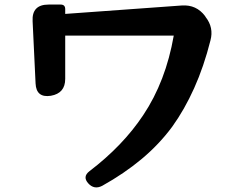

<svg xmlns="http://www.w3.org/2000/svg" viewBox="-20 -763 1040 842"><path d="M367 41Q341 12 372 -12Q519 -124 608 -258Q707 -406 742 -607H266V-417Q266 -354 203 -343Q139 -333 136 -397L123 -670Q119 -743 193 -743H246Q266 -743 266 -723V-702L778 -739Q841 -743 879 -693L882 -688Q918 -642 903 -586Q874 -471 831.5 -376.5Q789 -282 735 -207Q678 -130 601.5 -66Q525 -2 428 52Q393 70 367 41Z"/></svg>

Font: MaokenZhuyuanTi
Style: Regular
Weight: 400
Designer: Fontworks Inc & LongZhuTi team: ZERO子、时光羊、荆南、频凡、刘鹏、Little White Dog、帆影Magmeta、奈白不弍、白日月球、ChaoTawei、雨三（排名不分先后）
Version: Version 1.000; 20230222